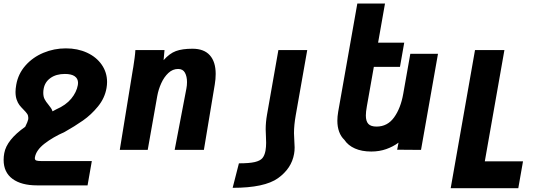

<svg xmlns="http://www.w3.org/2000/svg" viewBox="-38 -826 3058 1058"><path d="M-18 55Q-18 36 -14.5 18Q-1.5 -55 101 -127.5Q115 -155.5 117.5 -168.5Q118 -171.5 118 -176.5Q118 -189 111.8 -198.5Q105.5 -208 92 -221.5Q78 -235.5 69 -247.2Q60 -259 53.8 -277Q47.5 -295 47.5 -319.5Q47.5 -336 51.5 -359Q62 -419 102.2 -464.8Q142.5 -510.5 201.2 -535Q260 -559.5 325 -559.5Q389.5 -559.5 441.2 -535.8Q493 -512 522.5 -469.5Q552 -427 552 -374Q552 -358.5 549 -341Q539.5 -285.5 502 -239.5Q464.5 -193.5 419 -161.8Q373.5 -130 317.5 -98.5Q254 -70.5 207.8 -34.8Q161.5 1 154.5 40.5Q154 42.5 154 46Q154 55.5 162.2 58.5Q170.5 61.5 189.5 61.5H213.5H468L444.5 195.5H166Q79.5 195.5 30.8 159.5Q-18 123.5 -18 55ZM200.5 -314.5Q200.5 -293.5 207.8 -279.5Q215 -265.5 229 -249Q238 -238 243.2 -230Q248.5 -222 251.5 -212.5L272 -223.5Q325 -246.5 354.5 -282.2Q384 -318 391 -357.5Q391.5 -363.5 392 -369.5Q392 -392.5 374 -405.5Q356 -418.5 319.5 -418.5Q271.5 -418.5 240.2 -396.2Q209 -374 202.5 -336.5Q200.5 -326 200.5 -314.5Z M696.5 -456.5Q700.5 -482.5 703.8 -506.8Q707 -531 708 -550H868.5L863.5 -494.5Q896 -531.5 931.2 -544.5Q966.5 -557.5 1022.5 -557.5Q1086 -557.5 1118.2 -521.5Q1150.5 -485.5 1150.5 -418.5Q1150.5 -390 1145.5 -360.5L1085.5 0H924.5L989 -337.5Q992.5 -355 992.5 -373.5Q992.5 -404.5 981.2 -425.2Q970 -446 943.5 -446Q913.5 -446 889.8 -423.8Q866 -401.5 850.5 -367.2Q835 -333 828.5 -296.5L776 0H622L694 -442.5Z M1582.5 22Q1585.5 6.5 1585.5 -14Q1585.5 -30 1584 -46.5Q1582 -73.5 1582 -92Q1582 -136 1591.5 -190L1655 -550H1496L1433.5 -195Q1426 -153 1426 -113Q1426 -92 1427.5 -72.5Q1428.5 -49.5 1428.5 -39Q1428.5 -17 1425 4.5Q1420 31 1407.8 45.5Q1395.5 60 1365.8 67Q1336 74 1278.5 74L1244 209Q1419.5 209 1494 155.8Q1568.5 102.5 1582.5 22Z M1859.5 -55.5Q1840.5 -73.5 1830.8 -100.2Q1821 -127 1821 -160.5Q1821 -184 1825.5 -210L1931 -806.5H2083.5L2045.5 -591H2189.5L2166 -457.5H2022L1983.5 -240Q1978 -209.5 1978 -189.5Q1978 -158 1991.8 -143.2Q2005.5 -128.5 2037 -128.5Q2097 -128.5 2133.5 -179Q2170 -229.5 2184 -309L2223 -529.5H2375.5L2282 0L2150.5 -1L2158 -40Q2128.5 -18 2090.5 -4.5Q2052.5 9 2008 9Q1955.5 9 1917.8 -7.8Q1880 -24.5 1859.5 -55.5Z M2579.5 -550H2741.5L2633.5 63H2844L2818 211H2445.5Z"/></svg>

Font: JuliaMono Black
Style: Italic
Weight: 900
Italic angle: -9°
Monospace: yes
Designer: cormullion
Foundry: corm
Version: Version 0.057; ttfautohint (v1.8.4)